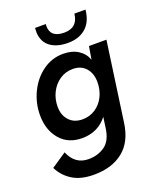

<svg xmlns="http://www.w3.org/2000/svg" viewBox="-164 -795 908 1105"><g transform="rotate(-20 290.5 -242.0)"><path d="M10 96 102 34Q137 118 219 118Q277 118 319.5 88Q362 58 372 -17L381 -82Q324 -8 226 -8Q141 -8 91.5 -66Q42 -124 42 -215Q42 -289 74 -355Q106 -421 162 -461.5Q218 -502 287 -502Q341 -502 378 -478.5Q415 -455 430 -414L443 -493H550L482 -10Q467 102 398 157.5Q329 213 218 213Q138 213 87 181Q36 149 10 96ZM418 -282Q418 -335 389 -368Q360 -401 310 -401Q265 -401 229.5 -377Q194 -353 174 -313Q154 -273 154 -226Q154 -174 184 -141.5Q214 -109 265 -109Q309 -109 344 -132Q379 -155 398.5 -194.5Q418 -234 418 -282ZM186 -667 187 -697H253L252 -685Q252 -614 337 -614Q419 -614 428 -697H496Q489 -625 447 -588Q405 -551 336 -551Q271 -551 230.5 -580Q190 -609 186 -667Z"/></g></svg>

Font: Hanken Grotesk SemiBold
Style: Italic
Weight: 600
Italic angle: -8°
Designer: Alfredo Marco Pradil
Foundry: Hanken Design Co.
Version: Version 3.014